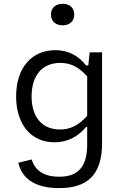

<svg xmlns="http://www.w3.org/2000/svg" viewBox="-20 -783 660 1012"><path d="M65 -275C65 -130 141.5 -33 267 -33C341 -33 394.5 -67 434 -114H439.5V-20.5C439.5 112 376.5 148.5 291.5 148.5C218.5 148.5 166 121 147 57.5L76.5 75C94.5 152 156.5 208.5 291.5 208.5C436.5 208.5 518 143 518 -28.5V-507H452.5L445.5 -438H433.5C397.5 -484.5 346 -518.5 271 -518.5C147 -518.5 65 -425.5 65 -275ZM310 -649.5C346 -649.5 371.5 -671 371.5 -706.5C371.5 -742 346 -763 310 -763C274 -763 248.5 -742 248.5 -706.5C248.5 -671 274 -649.5 310 -649.5ZM146.5 -275C146.5 -386.5 203.5 -451.5 298 -451.5C348 -451.5 393.5 -433 439.5 -380V-172.5C392 -119 346.5 -100.5 296.5 -100.5C199.5 -100.5 146.5 -168 146.5 -275Z"/></svg>

Font: Monaspace Neon Light
Style: Regular
Weight: 300
Designer: Riley Cran & the Lettermatic Team
Foundry: Lettermatic
Version: Version 1.200 (Monaspace Neon)